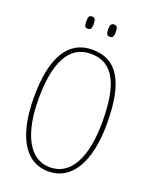

<svg xmlns="http://www.w3.org/2000/svg" viewBox="-165 -990 861 1089"><g transform="rotate(20 265.0 -445.5)"><path d="M331 -827C347 -827 354 -835 354 -863C354 -893 347 -901 331 -901C315 -901 308 -893 308 -863C308 -835 315 -827 331 -827ZM198 -827C214 -827 221 -835 221 -863C221 -893 214 -901 198 -901C181 -901 176 -893 176 -863C176 -835 181 -827 198 -827ZM264 10C404 10 485 -125 485 -358C485 -610 414 -725 265 -725C118 -725 44 -596 44 -359C44 -137 116 10 264 10ZM264 -15C137 -15 72 -153 72 -358C72 -574 131 -700 265 -700C406 -700 457 -574 457 -358C457 -146 392 -15 264 -15Z"/></g></svg>

Font: Noto Serif Sinhala ExtraCondensed Thin
Style: Regular
Weight: 100
Width: 2
Designer: Jelle Bosma - Monotype Design Team
Foundry: Monotype Imaging Inc.
Version: Version 2.007